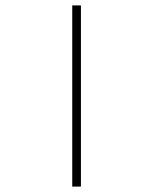

<svg xmlns="http://www.w3.org/2000/svg" viewBox="-20 -687 562 707"><path d="M246 -667H278V0H246Z"/></svg>

Font: Zector
Style: Regular
Weight: 400
Designer: GGBot
Version: 0.72